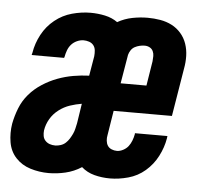

<svg xmlns="http://www.w3.org/2000/svg" viewBox="-44 -575 688 630"><g transform="rotate(5 300.0 -260.0)"><path d="M138 8Q107 8 78 -1Q49 -10 29.5 -31Q10 -52 5 -82Q0 -112 5 -143Q10 -169 20 -194.5Q30 -220 48 -241Q66 -262 90 -277.5Q114 -293 139.5 -302.5Q165 -312 191 -316.5Q217 -321 243 -322L254 -387Q255 -397 254 -406.5Q253 -416 247.5 -423Q242 -430 233 -433Q224 -436 215 -436Q204 -436 193 -431Q182 -426 174.5 -417.5Q167 -409 163 -398Q159 -387 157 -376Q157 -376 156.5 -375Q156 -374 156 -373H49Q50 -375 50 -377Q50 -379 51 -381Q56 -412 71.5 -441Q87 -470 112.5 -490.5Q138 -511 169 -519.5Q200 -528 230 -528Q254 -528 277.5 -523Q301 -518 319 -505Q342 -518 367.5 -523Q393 -528 418 -528Q439 -528 459.5 -524.5Q480 -521 497.5 -512Q515 -503 528 -488Q541 -473 547.5 -454Q554 -435 554.5 -414Q555 -393 551 -372L525 -214H333L320 -133Q318 -124 319 -114.5Q320 -105 324.5 -98Q329 -91 337.5 -87.5Q346 -84 355 -84Q365 -84 375.5 -89.5Q386 -95 392.5 -103.5Q399 -112 403 -122.5Q407 -133 409 -144Q409 -144 409 -145Q409 -146 409 -147H516Q516 -145 515.5 -143Q515 -141 515 -139Q510 -109 495 -80Q480 -51 455.5 -30Q431 -9 400 -0.5Q369 8 340 8Q313 8 288.5 1.5Q264 -5 246 -21Q221 -5 193 1.5Q165 8 138 8ZM348 -306H433L446 -387Q447 -396 447 -404.5Q447 -413 443.5 -420.5Q440 -428 432.5 -432Q425 -436 416 -436Q408 -436 399.5 -434Q391 -432 383.5 -428Q376 -424 371 -416.5Q366 -409 364 -401ZM152 -84Q160 -84 169.5 -87Q179 -90 186 -96.5Q193 -103 198 -111Q203 -119 207 -127.5Q211 -136 213 -145Q215 -154 217 -163L227 -228Q208 -225 188.5 -218.5Q169 -212 152 -199Q135 -186 124.5 -168Q114 -150 111 -130Q110 -121 111.5 -112Q113 -103 119 -96.5Q125 -90 133.5 -87Q142 -84 152 -84Z"/></g></svg>

Font: Iosevka SS04 SmBd Ex Obl
Style: Regular
Weight: 600
Width: 7
Italic angle: -9°
Monospace: yes
Designer: Belleve Invis
Foundry: Belleve Invis
Version: Version 19.0.0; ttfautohint (v1.8.4)